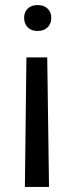

<svg xmlns="http://www.w3.org/2000/svg" viewBox="-20 -731 292 756"><path d="M166 -505 173 5H78L84 -505ZM128 -711Q153 -711 167.5 -697Q182 -683 182 -661Q182 -638 167.5 -623.5Q153 -609 128 -609Q103 -609 89 -623.5Q75 -638 75 -661Q75 -683 89 -697Q103 -711 128 -711Z"/></svg>

Font: Freesentation 5 Medium
Style: Regular
Weight: 500
Designer: glyphs from Roboto by Christian Robertson / Hangul glyphs from Noto Sans CJK(Source Han Sans) by Jang Soo-young and Kang
Foundry: PT&
Version: Version 2.001